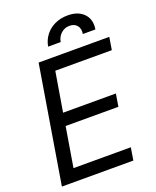

<svg xmlns="http://www.w3.org/2000/svg" viewBox="-167 -1026 913 1122"><g transform="rotate(-20 289.5 -464.5)"><path d="M19.5 0 139.6 -727.5H579.1L566.4 -649.4H214.8L173.8 -403.3H502L489.3 -325.2H161.1L120.1 -78.1H476.6L463.9 0ZM223.6 -795.9Q230.5 -835.4 253.9 -865.5Q277.3 -895.5 313.2 -912.1Q349.1 -928.7 392.6 -928.7Q458 -928.7 492.7 -892.1Q527.3 -855.5 517.6 -795.9H439.5Q444.8 -827.6 429 -847.7Q413.1 -867.7 382.3 -867.7Q351.6 -867.7 329.3 -847.7Q307.1 -827.6 301.8 -795.9Z"/></g></svg>

Font: Inter Tight
Style: Italic
Weight: 400
Italic angle: -9.39999°
Designer: Rasmus Andersson
Foundry: rsms
Version: Version 3.002